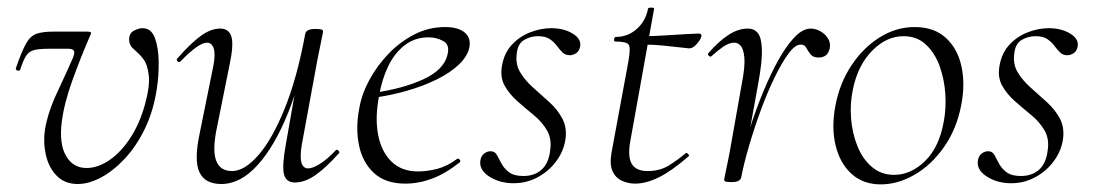

<svg xmlns="http://www.w3.org/2000/svg" viewBox="-20 -470 2873 504"><path d="M184 13Q150 13 129 -8.5Q108 -30 100.5 -63Q93 -96 98 -130Q106 -176 129 -225Q152 -274 171 -317Q177 -331 174 -336.5Q171 -342 160 -342H108Q82 -342 69 -338.5Q56 -335 48.5 -323.5Q41 -312 33 -287Q31 -283 25.5 -285Q20 -287 22 -292Q37 -335 48 -355Q59 -375 75 -381Q91 -387 120 -387H208Q217 -387 218.5 -385Q220 -383 216 -375Q192 -320 170 -259Q148 -198 142 -149Q135 -92 153.5 -60.5Q172 -29 207 -29Q237 -29 267 -49.5Q297 -70 321.5 -107Q346 -144 360 -194Q374 -244 370.5 -272.5Q367 -301 357 -314Q347 -327 342 -331Q338 -335 328.5 -343.5Q319 -352 319 -366Q319 -383 331.5 -389.5Q344 -396 354 -396Q377 -396 386.5 -370.5Q396 -345 396.5 -308.5Q397 -272 392 -239Q383 -179 360.5 -132.5Q338 -86 307.5 -53.5Q277 -21 245 -4Q213 13 184 13Z M561 13Q518 13 503.5 -18Q489 -49 504 -119L540 -297Q546 -328 541 -343Q536 -358 523 -358Q512 -358 494 -345Q476 -332 454 -309Q450 -305 446 -309Q442 -313 446 -317Q479 -355 506 -375Q533 -395 558 -395Q581 -395 587.5 -373.5Q594 -352 582 -297L550 -138Q537 -78 547 -49.5Q557 -21 589 -21Q622 -21 658.5 -63Q695 -105 727.5 -185.5Q760 -266 781 -380L792 -379Q772 -263 736.5 -174.5Q701 -86 656 -36.5Q611 13 561 13ZM754 9Q731 9 725.5 -12.5Q720 -34 730 -89L781 -380Q783 -394 807 -394Q820 -394 824 -392.5Q828 -391 828 -388Q828 -385 823 -361.5Q818 -338 813 -312L772 -89Q762 -28 789 -28Q801 -28 820 -40Q839 -52 861 -75Q864 -79 868.5 -74.5Q873 -70 869 -67Q835 -29 807.5 -10Q780 9 754 9Z M1044 12Q992 12 962 -15.5Q932 -43 922.5 -88Q913 -133 923 -185Q929 -222 949.5 -260Q970 -298 1000.5 -329.5Q1031 -361 1068.5 -380Q1106 -399 1148 -399Q1183 -399 1200 -384.5Q1217 -370 1212 -345Q1207 -322 1184.5 -300.5Q1162 -279 1126.5 -261.5Q1091 -244 1047.5 -231.5Q1004 -219 957 -213L959 -226Q1037 -237 1090.5 -261.5Q1144 -286 1154 -324Q1162 -352 1144 -362Q1126 -372 1105 -372Q1069 -372 1042 -351Q1015 -330 998.5 -295Q982 -260 975 -218Q964 -161 972.5 -116.5Q981 -72 1007.5 -46Q1034 -20 1077 -20Q1102 -20 1128.5 -27Q1155 -34 1180 -53Q1183 -55 1186.5 -51Q1190 -47 1187 -44Q1149 -14 1114 -1Q1079 12 1044 12Z M1328 11Q1292 11 1264.5 -6.5Q1237 -24 1241 -49Q1243 -61 1251 -67Q1259 -73 1268 -73Q1279 -73 1284.5 -63Q1290 -53 1296.5 -40.5Q1303 -28 1316 -18Q1329 -8 1354 -8Q1383 -8 1401.5 -24.5Q1420 -41 1424 -74Q1429 -105 1416 -127.5Q1403 -150 1381 -168Q1359 -186 1338 -204.5Q1317 -223 1304.5 -245.5Q1292 -268 1298 -299Q1304 -332 1324.5 -353.5Q1345 -375 1372.5 -385.5Q1400 -396 1427 -396Q1460 -396 1483 -382Q1506 -368 1503 -349Q1501 -336 1492.5 -330.5Q1484 -325 1476 -325Q1464 -325 1456.5 -332.5Q1449 -340 1441.5 -350Q1434 -360 1423 -367.5Q1412 -375 1392 -375Q1373 -375 1356.5 -365.5Q1340 -356 1337 -333Q1332 -303 1345 -281Q1358 -259 1379.5 -240Q1401 -221 1422.5 -201.5Q1444 -182 1456.5 -158Q1469 -134 1464 -102Q1459 -72 1439.5 -46Q1420 -20 1391 -4.5Q1362 11 1328 11Z M1647 12Q1629 12 1612.5 4.5Q1596 -3 1588 -20.5Q1580 -38 1585 -68L1629 -306Q1636 -344 1630.5 -352.5Q1625 -361 1595 -361Q1591 -361 1592 -367Q1593 -373 1596 -373Q1628 -373 1651.5 -394Q1675 -415 1681 -447Q1681 -450 1689.5 -450Q1698 -450 1697 -447L1635 -102Q1627 -60 1638 -40.5Q1649 -21 1680 -21Q1712 -21 1735.5 -35.5Q1759 -50 1780 -68Q1782 -70 1786 -66Q1790 -62 1788 -60Q1743 -21 1709.5 -4.5Q1676 12 1647 12ZM1789 -343Q1786 -343 1766 -345.5Q1746 -348 1719.5 -350.5Q1693 -353 1669 -353L1671 -375Q1694 -375 1725 -377Q1756 -379 1782 -380.5Q1808 -382 1814 -382Q1818 -382 1820 -380Q1822 -378 1821 -374Q1819 -366 1809 -354.5Q1799 -343 1789 -343Z M1926 -6 1916 -7Q1924 -50 1939 -102Q1954 -154 1974 -205.5Q1994 -257 2016.5 -300Q2039 -343 2062.5 -369Q2086 -395 2108 -395Q2121 -395 2133.5 -388Q2146 -381 2153.5 -369Q2161 -357 2158 -343Q2155 -330 2147.5 -324.5Q2140 -319 2129 -319Q2114 -319 2107.5 -327.5Q2101 -336 2096.5 -344.5Q2092 -353 2082 -353Q2067 -353 2049.5 -329Q2032 -305 2013 -266Q1994 -227 1977 -180.5Q1960 -134 1946.5 -88Q1933 -42 1926 -6ZM1901 8Q1888 8 1884.5 6.5Q1881 5 1881 2Q1881 -1 1886.5 -26.5Q1892 -52 1896 -74L1927 -249Q1936 -295 1934 -318Q1932 -341 1924.5 -349.5Q1917 -358 1908 -358Q1893 -358 1876.5 -346Q1860 -334 1847 -322Q1845 -320 1841 -323.5Q1837 -327 1839 -330Q1867 -362 1892.5 -378.5Q1918 -395 1943 -395Q1960 -395 1969.5 -383Q1979 -371 1980 -339.5Q1981 -308 1970 -249L1926 -6Q1924 8 1901 8Z M2292 14Q2246 14 2215.5 -13.5Q2185 -41 2173.5 -88Q2162 -135 2173 -193Q2184 -251 2214.5 -297.5Q2245 -344 2288.5 -371.5Q2332 -399 2381 -399Q2432 -399 2463 -370.5Q2494 -342 2504 -295Q2514 -248 2503 -193Q2491 -131 2458 -84Q2425 -37 2381 -11.5Q2337 14 2292 14ZM2327 -11Q2371 -11 2408 -47Q2445 -83 2457 -149Q2464 -184 2461.5 -223Q2459 -262 2446.5 -296.5Q2434 -331 2410.5 -353Q2387 -375 2352 -375Q2307 -375 2269.5 -337Q2232 -299 2219 -236Q2211 -199 2214 -160Q2217 -121 2230.5 -87Q2244 -53 2268.5 -32Q2293 -11 2327 -11Z M2634 11Q2598 11 2570.5 -6.5Q2543 -24 2547 -49Q2549 -61 2557 -67Q2565 -73 2574 -73Q2585 -73 2590.5 -63Q2596 -53 2602.5 -40.5Q2609 -28 2622 -18Q2635 -8 2660 -8Q2689 -8 2707.5 -24.5Q2726 -41 2730 -74Q2735 -105 2722 -127.5Q2709 -150 2687 -168Q2665 -186 2644 -204.5Q2623 -223 2610.5 -245.5Q2598 -268 2604 -299Q2610 -332 2630.5 -353.5Q2651 -375 2678.5 -385.5Q2706 -396 2733 -396Q2766 -396 2789 -382Q2812 -368 2809 -349Q2807 -336 2798.5 -330.5Q2790 -325 2782 -325Q2770 -325 2762.5 -332.5Q2755 -340 2747.5 -350Q2740 -360 2729 -367.5Q2718 -375 2698 -375Q2679 -375 2662.5 -365.5Q2646 -356 2643 -333Q2638 -303 2651 -281Q2664 -259 2685.5 -240Q2707 -221 2728.5 -201.5Q2750 -182 2762.5 -158Q2775 -134 2770 -102Q2765 -72 2745.5 -46Q2726 -20 2697 -4.5Q2668 11 2634 11Z"/></svg>

Font: Cormorant Light Light
Style: Italic
Weight: 300
Italic angle: -10°
Version: Version 4.000